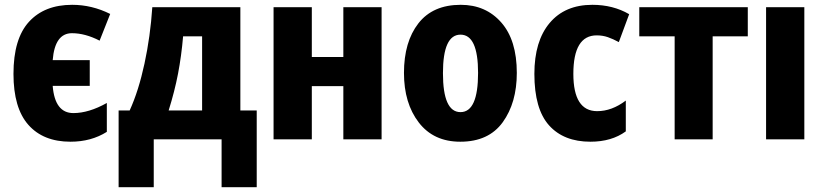

<svg xmlns="http://www.w3.org/2000/svg" viewBox="-20 -579 3423 798"><path d="M273 10Q359 10 424 -31V-151Q349 -109 285 -109Q208 -109 199 -222H353V-329H199Q208 -441 279 -441Q334 -441 394 -410L438 -521Q362 -559 280 -559Q165 -559 100.5 -488.5Q36 -418 36 -272Q36 -130 98 -60Q160 10 273 10Z M820 -428V-120H681Q706 -200 720 -273Q734 -346 741 -428ZM979 -549H613Q605 -428 580.5 -314.5Q556 -201 519 -120H473V199H619V0H901V199H1047V-120H979Z M1276 -549V-342H1407V-549H1566V0H1407V-221H1276V0H1117V-549Z M2128 -276Q2128 -412 2063.5 -485.5Q1999 -559 1895 -559Q1779 -559 1719 -482Q1659 -405 1659 -276Q1659 -150 1720.5 -70Q1782 10 1893 10Q2011 10 2069.5 -71Q2128 -152 2128 -276ZM1821 -275Q1821 -435 1894 -435Q1967 -435 1967 -276Q1967 -113 1894 -113Q1821 -113 1821 -275Z M2434 10Q2522 10 2581 -33V-161Q2523 -117 2462 -117Q2363 -117 2363 -272Q2363 -432 2460 -432Q2485 -432 2506.5 -424.5Q2528 -417 2552 -404L2595 -520Q2528 -559 2442 -559Q2328 -559 2264.5 -483.5Q2201 -408 2201 -272Q2201 -126 2262 -58Q2323 10 2434 10Z M3088 -428H2942V0H2784V-428H2637V-549H3088Z M3323 0H3164V-549H3323Z"/></svg>

Font: Noto Sans Display SemiCondensed Extra
Style: Regular
Weight: 800
Width: 4
Designer: Monotype Design Team
Foundry: Monotype Imaging Inc.
Version: Version 1.900